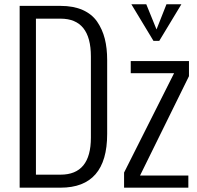

<svg xmlns="http://www.w3.org/2000/svg" viewBox="-20 -867 910 887"><path d="M715.8 -678.2H689L586.9 -847.2H655.8L703.1 -731L749 -847.2H817.9ZM850.1 0H553.2V-69.8L784.2 -528.8H584V-585H853V-515.1L627 -56.2H850.1ZM259.8 0H70.8V-839.8H259.8Q319.3 -839.8 362.1 -820.8Q404.8 -801.8 429 -766.6Q453.1 -731.4 464.1 -688Q475.1 -644.5 475.1 -589.8V-248Q475.1 0 259.8 0ZM146 -780.8V-60.1H259.8Q399.9 -60.1 399.9 -231V-606Q399.9 -780.8 259.8 -780.8Z"/></svg>

Font: VL Oswald
Style: Light
Weight: 300
Designer: vernon adams
Foundry: vernon adams
Version: Version ; ttfautohint (v0.92.18-e454-dirty) -l 8 -r 50 -G 20